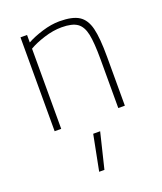

<svg xmlns="http://www.w3.org/2000/svg" viewBox="-142 -601 812 961"><g transform="rotate(-20 263.5 -121.0)"><path d="M79 -500H114V-460Q148 -479 197 -494Q246 -509 289 -509Q358 -509 392.5 -487Q427 -465 440 -413Q453 -361 453 -260V0H418V-258Q418 -348 408.5 -393.5Q399 -439 372 -458Q345 -477 289 -477Q244 -477 195 -461.5Q146 -446 114 -427V0H79ZM256 78H293L247 267H219Z"/></g></svg>

Font: Cairo ExtraLight
Style: Regular
Weight: 275
Designer: Mohamed Gaber, Accademia di Belle Arti di Urbino and others
Foundry: Kief Type Foundry, Accademia di Belle Arti di Urbino and others
Version: Version 3.011